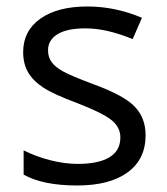

<svg xmlns="http://www.w3.org/2000/svg" viewBox="-20 -565 517 595"><path d="M431.2 -146Q431.2 -71.3 375.5 -30.8Q319.8 9.8 219.2 9.8Q112.8 9.8 53.2 -23.9V-99.1Q91.8 -79.6 136 -68.4Q180.2 -57.1 221.2 -57.1Q284.7 -57.1 318.8 -77.4Q353 -97.7 353 -139.2Q353 -170.4 325.9 -192.6Q298.8 -214.8 220.2 -245.1Q145.5 -272.9 114 -293.7Q82.5 -314.5 67.1 -340.8Q51.8 -367.2 51.8 -403.8Q51.8 -469.2 105 -507.1Q158.2 -544.9 251 -544.9Q337.4 -544.9 419.9 -509.8L391.1 -443.8Q310.5 -477.1 245.1 -477.1Q187.5 -477.1 158.2 -459Q128.9 -440.9 128.9 -409.2Q128.9 -387.7 139.9 -372.6Q150.9 -357.4 175.3 -343.8Q199.7 -330.1 269 -304.2Q364.3 -269.5 397.7 -234.4Q431.2 -199.2 431.2 -146Z"/></svg>

Font: f02724691
Style: Regular
Weight: 400
Foundry: Ascender Corporation
Version: Version 1.10